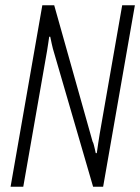

<svg xmlns="http://www.w3.org/2000/svg" viewBox="-20 -706 530 726"><path d="M20 0 140 -686H185L330 -171Q333 -166 335 -157.5Q337 -149 339 -141Q341 -133 342 -127H346Q348 -143 351.5 -165Q355 -187 357 -200L442 -686H490L370 0H332L180 -522Q178 -531 175.5 -541Q173 -551 170 -567H166Q165 -558 162.5 -543Q160 -528 158 -514L68 0Z"/></svg>

Font: Archivo ExtraCondensed Thin
Style: Italic
Weight: 250
Width: 2
Italic angle: -10°
Designer: Hector Gatti
Foundry: Omnibus-Type
Version: Version 2.001